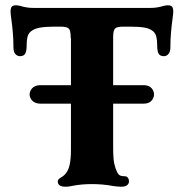

<svg xmlns="http://www.w3.org/2000/svg" viewBox="-20 -698 697 728"><path d="M199 -10Q199 -15 202.5 -18.5Q206 -22 211 -25Q222 -31 229 -40Q240 -53 244.5 -75Q249 -97 249 -130V-553.2Q248 -554.1 248 -557Q248 -582 241 -589.5Q234 -597 209 -597H187Q152 -597 130.5 -593Q109 -589 96 -578Q87 -570 84 -557Q81 -544 81 -525Q81 -504 75.5 -494.5Q70 -485 56 -485Q45 -485 38 -493.5Q31 -502 31 -518Q31 -548 28.5 -576Q26 -604 23 -625Q20 -646 20 -656Q20 -660 22 -668Q25 -678 41 -678Q46 -678 50.5 -677Q55 -676 59 -675Q82 -668 105 -668H269H319H389H552Q575 -668 598 -675Q602 -676 606.5 -677Q611 -678 616 -678Q632 -678 635 -668Q637 -660 637 -656Q637 -646 634 -625Q631 -604 628.5 -576Q626 -548 626 -518Q626 -502 619 -493.5Q612 -485 601 -485Q587 -485 581.5 -494.5Q576 -504 576 -525Q576 -544 573 -557.5Q570 -571 561 -579Q548 -590 527.5 -593.5Q507 -597 470 -597H448Q423 -597 416 -589.5Q409 -582 409 -557V-140Q409 -115 410.5 -96.5Q412 -78 418 -60Q424 -43 430 -36.5Q436 -30 449 -30H451Q460 -30 464.5 -24.5Q469 -19 469 -10Q469 -1 461.5 4.5Q454 10 439 10Q430 10 422.5 9Q415 8 407 7Q370 0 328.3 0Q288 0 253 7Q240 10 229 10Q199 10 199 -10ZM134 -375H524Q549.1 -375 559.1 -357.5Q569 -340 559.1 -322.5Q549.1 -305 524 -305H134Q108.2 -305 97.6 -322.5Q87 -340 97.6 -357.5Q108.2 -375 134 -375Z"/></svg>

Font: Raigarh
Style: Regular
Weight: 400
Designer: jaikishan Patel
Foundry: MagicType
Version: Version 1.000;FEAKit 1.0